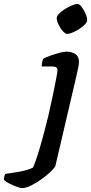

<svg xmlns="http://www.w3.org/2000/svg" viewBox="-170 -765 467 985"><path d="M-57 200Q-65 200 -85.5 192.5Q-106 185 -125 175Q-144 165 -150 158Q-150 150 -147.5 139.5Q-145 129 -143 127Q-110 123 -69 115.5Q-28 108 -1 95Q5 84 18 45.5Q31 7 46.5 -49.5Q62 -106 78 -171Q90 -222 100.5 -273Q111 -324 118 -360.5Q125 -397 125 -404Q125 -415 118.5 -419.5Q112 -424 96 -424H44Q44 -435 46.5 -446.5Q49 -458 52 -464Q65 -471 88.5 -479.5Q112 -488 135 -494Q158 -500 171 -500Q199 -500 217 -487.5Q235 -475 235 -449Q235 -438 232.5 -423.5Q230 -409 221 -371L114 87Q109 97 89.5 116Q70 135 43.5 154Q17 173 -10 186.5Q-37 200 -57 200ZM175 -591Q165 -591 152 -605.5Q139 -620 130 -639.5Q121 -659 121 -673Q121 -683 133.5 -695.5Q146 -708 164 -719Q182 -730 199.5 -737.5Q217 -745 226 -745Q237 -745 248.5 -730Q260 -715 268.5 -695.5Q277 -676 277 -662Q277 -651 265 -639Q253 -627 236 -616Q219 -605 202 -598Q185 -591 175 -591Z"/></svg>

Font: Texturina 72pt 72pt Regular
Style: Bold Italic
Weight: 700
Italic angle: -11°
Designer: Guillermo Torres Carreño
Foundry: Omnibus-Type
Version: Version 1.002; ttfautohint (v1.8.3)